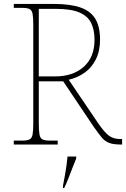

<svg xmlns="http://www.w3.org/2000/svg" viewBox="-20 -734 640 975"><path d="M50 0V-20H93Q118 -20 130 -26Q142 -32 145.5 -51Q149 -70 149 -108V-606Q149 -645 145.5 -663.5Q142 -682 130 -688Q118 -694 93 -694H50V-714H253Q337 -714 388.5 -696Q440 -678 464 -638.5Q488 -599 488 -533Q488 -475 467 -433Q446 -391 410.5 -365.5Q375 -340 329 -329L480 -106Q511 -61 534 -44.5Q557 -28 589 -28H600V0H596Q557 0 535 -8Q513 -16 496.5 -36Q480 -56 456 -90L301 -321H177V-108Q177 -70 180.5 -51Q184 -32 196 -26Q208 -20 233 -20H273V0ZM259 -346Q351 -346 405.5 -395Q460 -444 460 -532Q460 -582 443 -617Q426 -652 383.5 -670.5Q341 -689 264 -689H177V-346ZM300 208Q305 183 309.5 157.5Q314 132 317.5 107.5Q321 83 323 61H367V71Q358 92 347.5 119.5Q337 147 326.5 174Q316 201 306 221H300Z"/></svg>

Font: Noto Serif Lao Thin
Style: Regular
Weight: 250
Designer: Monotype Design Team
Foundry: Monotype Imaging Inc.
Version: Version 2.003